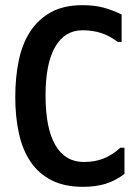

<svg xmlns="http://www.w3.org/2000/svg" viewBox="-20 -726 540 742"><path d="M461 -155V-54Q427 -28 389 -16Q351 -4 301 -4Q229 -4 179 -29.5Q129 -55 98 -101Q67 -147 53 -211Q39 -275 39 -351Q39 -427 52.5 -492Q66 -557 97 -604.5Q128 -652 177.5 -679Q227 -706 298 -706Q345 -706 380 -696.5Q415 -687 450 -670V-564H435Q403 -588 370.5 -598.5Q338 -609 299 -609Q230 -609 193 -544.5Q156 -480 156 -358Q156 -230 194 -165Q232 -100 304 -100Q346 -100 379.5 -113Q413 -126 445 -155Z"/></svg>

Font: D2Coding ligature
Style: Bold
Weight: 700
Monospace: yes
Designer: Yong-Rak Park; Jeong-Hwan Yoon; Sang-Min Lee;
Foundry: NHN Corporation
Version: Version 1.3.2; Build 20180524